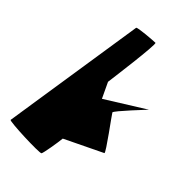

<svg xmlns="http://www.w3.org/2000/svg" viewBox="-221 -799 870 870"><g transform="rotate(45 214.0 -364.0)"><path d="M17 -14C16 -6 218 2 223 -6C228 -13 241 -91 244 -121L424 -208C430 -213 322 -357 319 -364C316 -372 428 -490 428 -490L242 -374L207 -448C208 -456 244 -725 234 -725C223 -725 125 -718 124 -711Z"/></g></svg>

Font: Ampere
Style: SCUltCndIta
Weight: 400
Version: Version 1